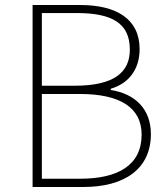

<svg xmlns="http://www.w3.org/2000/svg" viewBox="-20 -746 672 766"><path d="M110 0H313C478 0 582 -73 582 -211C582 -312 518 -372 422 -387V-392C497 -414 537 -473 537 -550C537 -670 445 -726 300 -726H110ZM147 -404V-694H285C425 -694 498 -655 498 -548C498 -458 436 -404 278 -404ZM147 -33V-371H300C455 -371 545 -319 545 -209C545 -87 451 -33 300 -33Z"/></svg>

Font: Noto Sans T Chinese Thin
Style: Regular
Weight: 100
Designer: Ryoko NISHIZUKA (kana & ideographs); Paul D. Hunt (Latin, Greek & Cyrillic); Wenlong ZHANG (bopomofo); Sandoll Communica
Foundry: Adobe Systems Incorporated
Version: Version 1.000;PS 1;hotconv 1.0.78;makeotf.lib2.5.61930